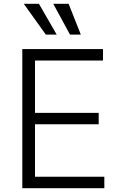

<svg xmlns="http://www.w3.org/2000/svg" viewBox="-20 -984 633 1004"><path d="M219.8 -802.9H276.6L183.6 -964.1H104.4ZM346.2 -802.9H402.7L338.8 -964.1H258.5ZM96.6 0H525.6V-59.7H163V-334.2H496.1V-393.8H163V-667.6H518.5V-727.3H96.6Z"/></svg>

Font: TID UI Light
Style: Regular
Weight: 300
Designer: The TID Project Authors
Foundry: Bakken & Bæck
Version: Version 1.001;hotconv 1.0.109;makeotfexe 2.5.65596